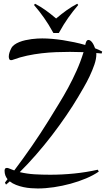

<svg xmlns="http://www.w3.org/2000/svg" viewBox="-20 -871 576 1044"><path d="M517.1 62Q488.3 82 448.5 98.9Q408.7 115.7 364 127.9Q319.3 140.1 272.9 147Q226.6 153.8 185.1 153.8Q168.9 153.8 148.7 152.3Q128.4 150.9 107.7 146.5Q86.9 142.1 67.4 134.5Q47.9 127 33.2 115.2Q27.8 120.1 22.9 124.3Q18.1 128.4 12.7 132.8L6.8 122.1Q10.7 117.2 13.9 112.5Q17.1 107.9 21 103.5Q13.2 93.8 9 82.5Q4.9 71.3 4.9 57.1Q4.9 50.8 7.6 46.4Q10.3 42 17.1 42Q19.5 42 22 42.5Q24.4 43 26.9 43.9Q34.7 46.9 42.2 50Q49.8 53.2 57.6 55.7Q108.4 -11.7 154.5 -78.6Q200.7 -145.5 243.7 -214.8Q272 -261.2 299.3 -305.4Q326.7 -349.6 351.1 -394.8Q375.5 -439.9 396.7 -487.3Q418 -534.7 434.1 -586.9V-587.4Q397.5 -588.9 359.9 -588.9Q323.2 -588.9 284.4 -587.4Q245.6 -585.9 206.1 -581.3Q166.5 -576.7 127.4 -568.4Q88.4 -560.1 51.3 -546.4Q48.8 -545.4 46.4 -544.7Q43.9 -543.9 41 -543.9Q32.7 -543.9 30.3 -550Q27.8 -556.2 27.8 -563Q27.8 -574.2 31.7 -585.9Q35.6 -597.7 41 -607.9Q46.4 -619.1 58.1 -627.7Q69.8 -636.2 85 -642.3Q100.1 -648.4 117.4 -652.3Q134.8 -656.2 151.9 -658.4Q168.9 -660.6 184.1 -661.4Q199.2 -662.1 210 -662.1Q234.4 -662.1 263.2 -659.7Q292 -657.2 322.3 -652.6Q352.5 -647.9 383.5 -641.4Q414.6 -634.8 443.4 -626.5Q443.4 -627 443.6 -627.2Q443.8 -627.4 443.8 -627.9Q444.3 -630.9 445.6 -635.5Q446.8 -640.1 448.5 -644Q450.2 -647.9 453.4 -650.9Q456.5 -653.8 460.9 -653.8Q466.3 -653.8 471.7 -649.9Q477.1 -646 481.7 -639.6Q486.3 -633.3 490.2 -625Q494.1 -616.7 497.1 -608.4Q517.6 -600.6 535.6 -590.8L532.7 -580.1Q525.4 -581.1 518.1 -581.5Q510.7 -582 503.4 -582.5Q503.4 -580.6 503.7 -579.1Q503.9 -577.6 503.9 -576.2Q503.9 -550.8 493.2 -519.5Q482.4 -488.3 467.3 -456.3Q452.1 -424.3 435.1 -395.3Q418 -366.2 405.8 -345.2Q377 -296.4 340.3 -242.7Q303.7 -189 262.5 -135.3Q221.2 -81.5 176.5 -30.3Q131.8 21 87.4 64.9Q126.5 74.2 167.5 76.7Q208.5 79.1 252.9 79.1Q317.9 79.1 383.5 72.5Q449.2 65.9 511.7 51.8ZM170.4 -850.6Q187 -841.8 201.2 -833.3Q215.3 -824.7 228.8 -814.9Q242.2 -805.2 255.9 -794.4Q269.5 -783.7 285.2 -770.5Q300.8 -783.7 314.5 -794.4Q328.1 -805.2 341.6 -814.7Q355 -824.2 368.9 -833Q382.8 -841.8 399.9 -850.6L405.3 -843.8Q390.1 -826.2 377 -809.3Q363.8 -792.5 351.1 -774.4Q338.4 -756.3 325.9 -736.3Q313.5 -716.3 299.8 -691.4H270.5Q256.8 -716.3 244.4 -736.3Q231.9 -756.3 219.2 -774.4Q206.5 -792.5 193.4 -809.3Q180.2 -826.2 165 -843.8Z"/></svg>

Font: Montez
Style: Regular
Weight: 400
Designer: Astigmatic (AOETI)
Foundry: Astigmatic (AOETI)
Version: Version 1.000